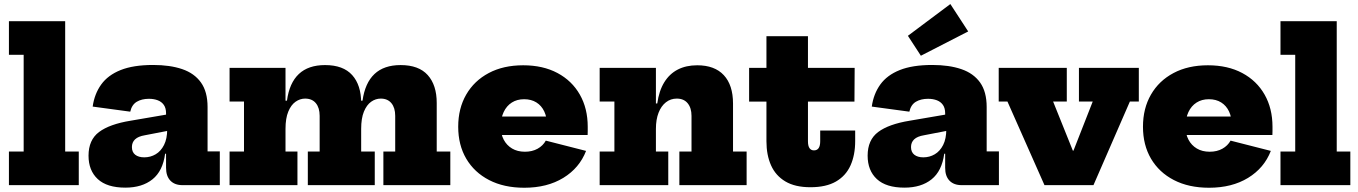

<svg xmlns="http://www.w3.org/2000/svg" viewBox="-20 -892 6544 925"><path d="M294 -162H359.5V0H23V-162H94V-628H23V-790H294Z M859.5 0Q821.5 0 800.8 -21.8Q780 -43.5 780 -83.5V-191L792.5 -211L785.5 -269L780 -298.5V-346Q780 -371 769.5 -386.2Q759 -401.5 740.2 -408.8Q721.5 -416 697.5 -416Q663 -416 639 -401.8Q615 -387.5 607.5 -354L426.5 -378.5Q435 -439.5 467.5 -484.8Q500 -530 561.2 -554.5Q622.5 -579 718 -579Q799 -579 857.8 -559Q916.5 -539 948.2 -494.5Q980 -450 980 -376.5V-162.5H1039V0ZM584 12Q495.5 12 451 -29.2Q406.5 -70.5 406.5 -142Q406.5 -218 457.2 -256Q508 -294 609.5 -310.5L808 -344.5V-265.5L678.5 -240.5Q645.5 -235 630.5 -220.5Q615.5 -206 615.5 -183.5Q615.5 -159 631.5 -146.5Q647.5 -134 675 -134Q705 -134 730 -148.8Q755 -163.5 770.2 -193.5Q785.5 -223.5 785.5 -269L809.5 -151.5H775.5Q764.5 -68 714.5 -28Q664.5 12 584 12Z M1827 0V-162H1884V-334Q1884 -372.5 1865.8 -394.8Q1847.5 -417 1814.5 -417Q1789.5 -417 1768 -401.8Q1746.5 -386.5 1733.2 -354.2Q1720 -322 1720 -271L1690 -407H1726.5Q1738.5 -492.5 1784.2 -535.5Q1830 -578.5 1910 -578.5Q1997.5 -578.5 2040.8 -530.2Q2084 -482 2084 -396V-162H2149.5V0ZM1086 0V-162H1155.5V-403H1086V-565H1355.5V-162H1413V0ZM1463 0V-162H1520V-334Q1520 -372.5 1501.8 -394.8Q1483.5 -417 1450 -417Q1425.5 -417 1403.8 -401.8Q1382 -386.5 1368.8 -354.2Q1355.5 -322 1355.5 -271L1326 -407H1362.5Q1374 -492.5 1419.8 -535.5Q1465.5 -578.5 1546 -578.5Q1633.5 -578.5 1676.8 -530.2Q1720 -482 1720 -396V-162H1785.5V0Z M2506 12.5Q2408 12.5 2336.5 -24.5Q2265 -61.5 2226.2 -127.5Q2187.5 -193.5 2187.5 -281.5Q2187.5 -369.5 2226 -436.2Q2264.5 -503 2334.8 -540.2Q2405 -577.5 2500.5 -577.5Q2596 -577.5 2665.8 -540.2Q2735.5 -503 2773.5 -436.2Q2811.5 -369.5 2811.5 -281.5Q2811.5 -269.5 2811.5 -259.8Q2811.5 -250 2811 -241.5H2614Q2615 -252 2615.2 -263.2Q2615.5 -274.5 2615.5 -287.5Q2615.5 -326.5 2602.2 -354.8Q2589 -383 2564.2 -398.5Q2539.5 -414 2505 -414Q2471 -414 2445.8 -398Q2420.5 -382 2406.5 -352.2Q2392.5 -322.5 2392.5 -281.5Q2392.5 -246 2406.8 -219Q2421 -192 2447 -176.5Q2473 -161 2509 -161Q2544 -161 2570 -175.5Q2596 -190 2609.5 -214.5L2803.5 -165Q2771.5 -82.5 2693.8 -35Q2616 12.5 2506 12.5ZM2315 -241.5V-330.5H2667.5L2673.5 -241.5Z M3140 -162H3199.5V0H2869V-162H2940V-403H2869V-565H3140ZM3311.5 -162V-333.5Q3311.5 -372 3293 -394.5Q3274.5 -417 3240.5 -417Q3211 -417 3188.2 -399.2Q3165.5 -381.5 3152.8 -349Q3140 -316.5 3140 -271L3110.5 -393.5H3146.5Q3155 -454.5 3180.2 -495.5Q3205.5 -536.5 3245.5 -557Q3285.5 -577.5 3339 -577.5Q3423 -577.5 3467.2 -529.8Q3511.5 -482 3511.5 -393V-162H3577V0H3253V-162Z M3872.5 -211.5Q3872.5 -189 3880 -178.2Q3887.5 -167.5 3901.5 -167.5Q3916.5 -167.5 3924 -178.5Q3931.5 -189.5 3931.5 -211.5V-263H4100V-212.5Q4100 -145 4077.5 -95Q4055 -45 4007.5 -17.5Q3960 10 3884.5 10Q3810.5 10 3763.8 -17.8Q3717 -45.5 3694.8 -95.2Q3672.5 -145 3672.5 -211.5V-402.5H3589V-565H3672.5V-717.5H3872.5V-565H4097.5L4096.5 -402.5H3872.5Z M4613 0Q4575 0 4554.2 -21.8Q4533.5 -43.5 4533.5 -83.5V-191L4546 -211L4539 -269L4533.5 -298.5V-346Q4533.5 -371 4523 -386.2Q4512.5 -401.5 4493.8 -408.8Q4475 -416 4451 -416Q4416.5 -416 4392.5 -401.8Q4368.5 -387.5 4361 -354L4180 -378.5Q4188.5 -439.5 4221 -484.8Q4253.5 -530 4314.8 -554.5Q4376 -579 4471.5 -579Q4552.5 -579 4611.2 -559Q4670 -539 4701.8 -494.5Q4733.5 -450 4733.5 -376.5V-162.5H4792.5V0ZM4337.5 12Q4249 12 4204.5 -29.2Q4160 -70.5 4160 -142Q4160 -218 4210.8 -256Q4261.5 -294 4363 -310.5L4561.5 -344.5V-265.5L4432 -240.5Q4399 -235 4384 -220.5Q4369 -206 4369 -183.5Q4369 -159 4385 -146.5Q4401 -134 4428.5 -134Q4458.5 -134 4483.5 -148.8Q4508.5 -163.5 4523.8 -193.5Q4539 -223.5 4539 -269L4563 -151.5H4529Q4518 -68 4468 -28Q4418 12 4337.5 12ZM4558.5 -872.5 4644.5 -740.5 4416.5 -623.5 4354 -719.5Z M5178 -565H5466.5V-403H5423.5L5248 0H5012L4833.5 -403H4791.5V-565H5119.5V-403H5053.5L5215.5 0L5103 -166H5195L5086.5 0L5244.5 -403H5178Z M5805 12.5Q5707 12.5 5635.5 -24.5Q5564 -61.5 5525.2 -127.5Q5486.5 -193.5 5486.5 -281.5Q5486.5 -369.5 5525 -436.2Q5563.5 -503 5633.8 -540.2Q5704 -577.5 5799.5 -577.5Q5895 -577.5 5964.8 -540.2Q6034.5 -503 6072.5 -436.2Q6110.5 -369.5 6110.5 -281.5Q6110.5 -269.5 6110.5 -259.8Q6110.5 -250 6110 -241.5H5913Q5914 -252 5914.2 -263.2Q5914.5 -274.5 5914.5 -287.5Q5914.5 -326.5 5901.2 -354.8Q5888 -383 5863.2 -398.5Q5838.5 -414 5804 -414Q5770 -414 5744.8 -398Q5719.5 -382 5705.5 -352.2Q5691.5 -322.5 5691.5 -281.5Q5691.5 -246 5705.8 -219Q5720 -192 5746 -176.5Q5772 -161 5808 -161Q5843 -161 5869 -175.5Q5895 -190 5908.5 -214.5L6102.5 -165Q6070.5 -82.5 5992.8 -35Q5915 12.5 5805 12.5ZM5614 -241.5V-330.5H5966.5L5972.5 -241.5Z M6420 -162H6485.5V0H6149V-162H6220V-628H6149V-790H6420Z"/></svg>

Font: Hepta Slab ExtraLight ExtraBold
Style: Regular
Weight: 800
Version: Version 1.102